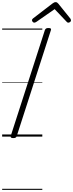

<svg xmlns="http://www.w3.org/2000/svg" viewBox="-20 -1272 681 1788"><path d="M103 14Q89 14 83 9.5Q77 5 80 -6L398 -992Q402 -1002 409 -1006.5Q416 -1011 432 -1011Q446 -1011 452 -1006.5Q458 -1002 454 -991L136 -5Q133 5 126 9.5Q119 14 103 14ZM299 -1061Q291 -1061 284.5 -1068.5Q278 -1076 278 -1083Q278 -1089 280.5 -1092.5Q283 -1096 287 -1100L468 -1239Q477 -1246 484 -1249Q491 -1252 499 -1252Q506 -1252 511.5 -1248.5Q517 -1245 523 -1238L636 -1098Q638 -1094 639.5 -1089.5Q641 -1085 641 -1082Q641 -1073 632.5 -1067Q624 -1061 617 -1061Q611 -1061 606.5 -1064Q602 -1067 598 -1072L489 -1187L321 -1070Q314 -1066 309.5 -1063.5Q305 -1061 299 -1061ZM0 486H374V496H0ZM0 -20H374V0H0ZM0 -505H374V-500H0ZM0 -1006H374V-996H0Z"/></svg>

Font: Playwrite CA Guides
Style: Regular
Weight: 400
Designer: Veronika Burian, José Scaglione
Foundry: TypeTogether
Version: Version 1.003